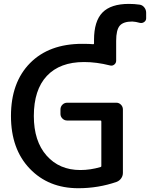

<svg xmlns="http://www.w3.org/2000/svg" viewBox="-20 -992 781 1000"><path d="M651.4 -971.7Q679.7 -971.7 707 -967.8Q721.7 -965.8 731.4 -953.6Q741.2 -941.4 741.2 -925.8V-896.5Q741.2 -884.8 731 -877.4Q720.7 -870.1 708 -873Q687.5 -878.9 668.9 -879.9Q622.1 -879.9 603.5 -857.9Q585 -835.9 585 -779.3V-675.8Q585 -663.1 574.7 -655.3Q564.5 -647.5 551.8 -651.4Q482.4 -668.9 418 -668.9Q292 -668.9 224.1 -596.7Q156.2 -524.4 156.2 -387.7Q156.2 -256.8 222.7 -181.6Q289.1 -106.4 398.4 -106.4Q451.2 -106.4 503.9 -122.1Q507.8 -123 507.8 -127V-359.4Q507.8 -364.3 503.9 -364.3H330.1Q315.4 -364.3 305.2 -374.5Q294.9 -384.8 294.9 -398.4V-421.9Q294.9 -436.5 305.2 -446.8Q315.4 -457 330.1 -457H585.9Q599.6 -457 609.9 -446.8Q620.1 -436.5 620.1 -421.9V-91.8Q620.1 -76.2 611.3 -63.5Q602.5 -50.8 587.9 -44.9Q492.2 -11.7 387.7 -11.7Q232.4 -11.7 134.8 -113.8Q37.1 -215.8 37.1 -387.7Q37.1 -562.5 136.2 -663.1Q235.4 -763.7 408.2 -763.7Q448.2 -763.7 465.8 -761.7Q469.7 -761.7 469.7 -765.6V-784.2Q469.7 -881.8 513.7 -926.8Q557.6 -971.7 651.4 -971.7Z"/></svg>

Font: Gen Jyuu GothicL Medium
Style: Regular
Weight: 500
Designer: [Source Han Sans]
Ryoko NISHIZUKA  (kana & ideographs); Paul D. Hunt (Latin, Greek & Cyrillic); Wenlong ZHANG  (bopomofo
Version: Version 1.002.20150607